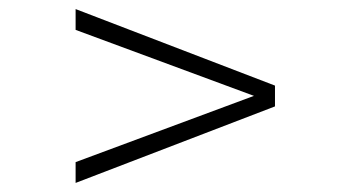

<svg xmlns="http://www.w3.org/2000/svg" viewBox="-20 -427 765 419"><path d="M145 -27.8V-73.2L534.2 -217.8L145 -361.8V-407.2L580.1 -240.2V-194.8Z"/></svg>

Font: Scheherazade Urdu
Style: Regular
Weight: 400
Designer: SIL International
Foundry: SIL International
Version: Version 1.005 (build 117/117)